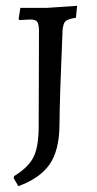

<svg xmlns="http://www.w3.org/2000/svg" viewBox="-20 -525 332 660"><path d="M113 -92C113 -44.7 107.2 -9.2 95.5 14.5C83.8 38.2 61.7 60 29 80L27 87L43 115C92.3 97 128.2 72 150.5 40C172.8 8 184.2 -37.8 184.5 -97.5C184.8 -157.2 188.3 -264.7 195 -420C196.3 -436 199.7 -446.7 205 -452C210.3 -457.3 222.3 -461.3 241 -464L245 -505L142 -498H50L44 -460L47 -456L84 -458C96 -458 104 -455.3 108 -450C112 -444.7 114 -433.7 114 -417Z"/></svg>

Font: Alegreya SC
Style: Regular
Weight: 400
Designer: Juan Pablo del Peral
Foundry: Juan Pablo del Peral
Version: Version 1.003